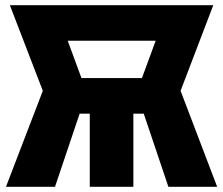

<svg xmlns="http://www.w3.org/2000/svg" viewBox="-20 -720 860 740"><path d="M494 0H326V-282H287L192 0H3L145 -370L18 -700H802L676 -370L817 0H629L534 -282H494ZM294 -419H527L580 -563H241Z"/></svg>

Font: Tektur SemiCondensed
Style: Bold
Weight: 700
Width: 4
Designer: Adam Jagosz
Foundry: Adam Jagosz
Version: Version 1.005;gftools[0.9.30]